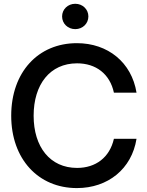

<svg xmlns="http://www.w3.org/2000/svg" viewBox="-20 -963 764 995"><path d="M378.4 11.7C539.1 11.7 662.6 -87.4 687.5 -243.7H570.3C548.3 -147 476.1 -92.8 379.4 -92.8C239.3 -92.8 154.3 -201.7 154.3 -363.3C154.3 -525.9 239.3 -634.8 379.4 -634.8C477.1 -634.8 549.3 -580.1 570.3 -482.9H687.5C662.1 -639.6 539.1 -739.3 378.4 -739.3C177.7 -739.3 38.1 -588.9 38.1 -363.3C38.1 -139.2 178.2 11.7 378.4 11.7ZM370.1 -812C408.2 -812 438 -840.8 438 -877.9C438 -914.6 408.2 -943.4 370.1 -943.4C331.5 -943.4 301.8 -914.6 301.8 -877.9C301.8 -840.8 331.5 -812 370.1 -812Z"/></svg>

Font: Raveo Display Display Medium
Style: Regular
Weight: 500
Designer: Jakub Foglar, Rasmus Andersson (Inter)
Foundry: Jakubfoglar.com
Version: Version 1.100;Glyphs 3.2.3 (3260)